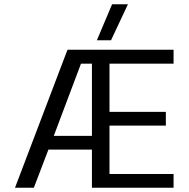

<svg xmlns="http://www.w3.org/2000/svg" viewBox="-20 -876 880 896"><path d="M432 -688H498L577 -856H503ZM409 0H790V-64H491V-290H754V-354H491V-579H790V-644H295L50 0H138L206 -178H409ZM409 -242H231L358 -579H409Z"/></svg>

Font: Kanit Light
Style: Regular
Weight: 300
Designer: Katatrad Team
Foundry: CadsonDemak
Version: Version 1.000;PS 001.000;hotconv 1.0.88;makeotf.lib2.5.64775